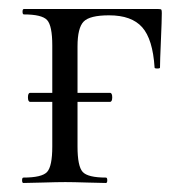

<svg xmlns="http://www.w3.org/2000/svg" viewBox="-20 -406 412 426"><path d="M331 -386Q337 -386 338 -384.5Q339 -383 339 -377Q339 -361 337 -315.5Q335 -270 335 -256Q335 -254 329 -254Q323 -254 323 -256Q319 -319 295.5 -345.5Q272 -372 222 -372Q179 -372 165.5 -358Q152 -344 152 -303V-200H224Q229 -200 229 -190Q229 -180 224 -180H152V-81Q152 -37 163.5 -24.5Q175 -12 215 -12Q218 -12 218 -6Q218 0 215 0Q204 0 173 -1Q142 -2 125 -2Q107 -2 75.5 -1Q44 0 32 0Q29 0 29 -6Q29 -12 32 -12Q73 -12 84.5 -24.5Q96 -37 96 -81V-180H47Q42 -180 42 -190Q42 -200 47 -200H96V-305Q96 -349 84.5 -361.5Q73 -374 33 -374Q30 -374 30 -380Q30 -386 33 -386Z"/></svg>

Font: Cormorant Infant
Style: Regular
Weight: 400
Designer: Christian Thalmann (Catharsis Fonts)
Version: Version 1.000;PS 002.000;hotconv 1.0.88;makeotf.lib2.5.64775